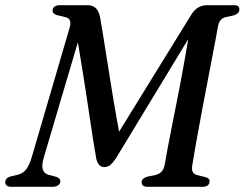

<svg xmlns="http://www.w3.org/2000/svg" viewBox="-27 -720 943 740"><path d="M437.5 -182.5 399 -159 710 -663Q723.5 -684.5 739 -692.2Q754.5 -700 770 -700H872.5Q886.5 -700 891.2 -695.5Q896 -691 895.5 -682.5Q895 -673.5 888.5 -668.2Q882 -663 873 -660.5L843 -654Q831.5 -651.5 824 -643.2Q816.5 -635 813.5 -620Q809.5 -596 802.5 -560Q795.5 -524 787.2 -480.5Q779 -437 770 -390Q761 -343 752.2 -297Q743.5 -251 736 -209.2Q728.5 -167.5 722.8 -134.8Q717 -102 714 -82.5Q711.5 -67.5 715.5 -58.2Q719.5 -49 731.5 -45.5L764.5 -37.5Q773 -35 777.2 -31Q781.5 -27 780.5 -20Q780 -10 773 -5Q766 0 752.5 0H542.5Q529 0 523.8 -5.2Q518.5 -10.5 519 -19Q520 -27.5 526 -32Q532 -36.5 540 -39L572.5 -45.5Q586 -49 595 -57.8Q604 -66.5 607.5 -84Q612.5 -114 619.8 -152.2Q627 -190.5 635.8 -234.5Q644.5 -278.5 653.8 -325.2Q663 -372 672 -419.5Q681 -467 688.8 -512Q696.5 -557 703 -597L717.5 -600.5L419 -108.5Q406 -90 396.5 -83Q387 -76 373.5 -76Q362.5 -76 354.8 -85Q347 -94 344 -109Q337.5 -145.5 331.2 -185.5Q325 -225.5 318.8 -267.5Q312.5 -309.5 306 -352.2Q299.5 -395 292.8 -437.2Q286 -479.5 279.2 -520.2Q272.5 -561 266 -598.5L286.5 -602.5L140.5 -108.5Q133 -80.5 138.2 -65.8Q143.5 -51 161 -46L190 -38.5Q207 -32 205.5 -20.5Q204.5 -11 196.5 -5.5Q188.5 0 174 0H18.5Q4 0 -1.8 -5.5Q-7.5 -11 -7 -19Q-6 -28 0.2 -33.2Q6.5 -38.5 17.5 -41L41.5 -46.5Q55 -50 65 -58Q75 -66 83.5 -83Q92 -100 100 -130L240.5 -610.5Q246.5 -629 242.8 -639.8Q239 -650.5 226.5 -653.5L191.5 -662Q183 -665 179 -669.5Q175 -674 176 -681Q176.5 -690 184 -695Q191.5 -700 203.5 -700H310Q329.5 -700 341.8 -689Q354 -678 359 -652Q365 -618 371 -580.5Q377 -543 383.2 -504Q389.5 -465 395.8 -424.8Q402 -384.5 408.8 -343.8Q415.5 -303 422.8 -262.5Q430 -222 437.5 -182.5Z"/></svg>

Font: Fraunces
Style: Italic
Weight: 400
Italic angle: -16°
Version: Version 1.000;[b76b70a41]